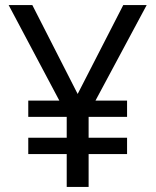

<svg xmlns="http://www.w3.org/2000/svg" viewBox="-20 -734 612 754"><path d="M285 -365 464 -714H556L355 -339H479V-275H328V-193H479V-129H328V0H242V-129H91V-193H242V-275H91V-339H213L14 -714H107Z"/></svg>

Font: Noto Sans Soyombo
Style: Regular
Weight: 400
Designer: Monotype Design Team
Foundry: Monotype Imaging Inc.
Version: Version 2.001; ttfautohint (v1.8.4.7-5d5b)